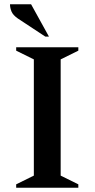

<svg xmlns="http://www.w3.org/2000/svg" viewBox="-20 -882 444 902"><path d="M56 0V-16L139 -57V-603L56 -644V-660H348V-644L265 -603V-57L348 -16V0ZM193 -710 64 -795Q41 -811 34 -828Q27 -845 27 -862H126L210 -710Z"/></svg>

Font: Spectral SemiBold
Style: Regular
Weight: 600
Designer: Jean-Baptiste Levee
Foundry: Production Type
Version: Version 2.001